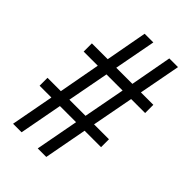

<svg xmlns="http://www.w3.org/2000/svg" viewBox="-216 -794 875 875"><g transform="rotate(45 221.5 -357.0)"><path d="M44 0 83 -208H7V-259H93L130 -460H39V-513H141L178 -714H234L196 -513H300L337 -714H393L355 -513H435V-460H345L307 -259H403V-208H297L258 0H203L242 -208H138L99 0ZM148 -259H252L290 -460H186Z"/></g></svg>

Font: Noto Serif Ethiopic ExtraCondensed
Style: Regular
Weight: 400
Width: 2
Designer: Monotype Design Team
Foundry: Monotype Imaging Inc.
Version: Version 2.102; ttfautohint (v1.8.4.7-5d5b)